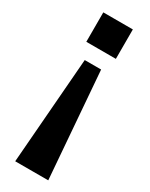

<svg xmlns="http://www.w3.org/2000/svg" viewBox="-193 -584 631 808"><g transform="rotate(30 122.5 -180.0)"><path d="M202.6 183.6 162.1 -331.5H82.5L42 183.6ZM193.4 -401.4V-544.4H49.8V-401.4Z"/></g></svg>

Font: Winston SemiBold
Style: Regular
Weight: 600
Designer: Vernon Adams, Kim Jin-seong, David Berlow, Cristiano Sobral
Foundry: The Winston Project Authors
Version: Version 3.004